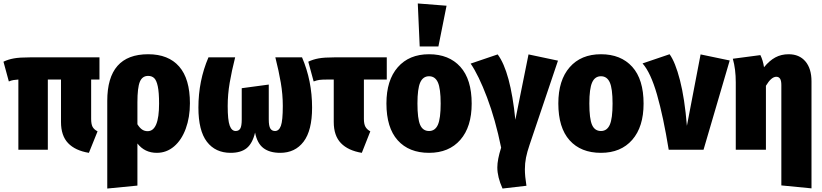

<svg xmlns="http://www.w3.org/2000/svg" viewBox="-28 -864 4742 1108"><path d="M498 -405V-178Q498 -148 506 -132.5Q514 -117 535 -106L485 18Q406 5 365 -38Q324 -81 324 -160V-405H248V0H78V-405Q61 -404 49.5 -402Q38 -400 23 -394L-8 -508Q19 -521 52 -527Q85 -533 146 -533H546V-405Z M1068 -268Q1068 -187 1044 -121.5Q1020 -56 976.5 -19Q933 18 877 18Q807 18 765 -36V207L591 224V-282Q591 -551 827 -551Q944 -551 1006 -480Q1068 -409 1068 -268ZM890 -266Q890 -331 882.5 -366Q875 -401 861.5 -413.5Q848 -426 827 -426Q793 -426 779 -392Q765 -358 765 -273V-147Q778 -126 792 -116.5Q806 -107 824 -107Q890 -107 890 -266Z M1773 -243Q1773 -111 1724 -46.5Q1675 18 1589 18Q1528 18 1492 -9.5Q1456 -37 1444 -99Q1429 -36 1395.5 -9Q1362 18 1303 18Q1215 18 1166 -46Q1117 -110 1117 -243Q1117 -398 1175 -533H1329Q1309 -454 1297.5 -386.5Q1286 -319 1286 -252Q1286 -171 1297.5 -139.5Q1309 -108 1332 -108Q1350 -108 1358.5 -122Q1367 -136 1367 -175V-355L1523 -376V-175Q1523 -137 1532 -122.5Q1541 -108 1559 -108Q1582 -108 1593 -138Q1604 -168 1604 -253Q1604 -319 1592.5 -386.5Q1581 -454 1561 -533H1715Q1773 -398 1773 -243Z M2072 -405V-178Q2072 -149 2080.5 -133Q2089 -117 2109 -106L2060 18Q1981 5 1939.5 -38Q1898 -81 1898 -160V-405H1864Q1831 -405 1816 -403Q1801 -401 1782 -394L1751 -508Q1778 -521 1810.5 -527Q1843 -533 1902 -533H2204V-405Z M2694 -266Q2694 -132 2628.5 -57Q2563 18 2448 18Q2332 18 2267 -54.5Q2202 -127 2202 -267Q2202 -401 2267.5 -476Q2333 -551 2448 -551Q2563 -551 2628.5 -478.5Q2694 -406 2694 -266ZM2381 -267Q2381 -179 2396.5 -143.5Q2412 -108 2448 -108Q2483 -108 2499 -144Q2515 -180 2515 -266Q2515 -353 2499 -388.5Q2483 -424 2448 -424Q2413 -424 2397 -388Q2381 -352 2381 -267ZM2383 -844 2549 -831 2502 -596H2394Z M2946 -173 3022 -550 3192 -514 3028 -28Q3014 13 3007.5 45.5Q3001 78 3001 113Q3001 153 3010 208L2872 224Q2842 158 2842 102Q2842 57 2864 -12Q2831 -174 2782.5 -302Q2734 -430 2688 -497L2844 -550Q2918 -451 2946 -173Z M3686 -266Q3686 -132 3620.5 -57Q3555 18 3440 18Q3324 18 3259 -54.5Q3194 -127 3194 -267Q3194 -401 3259.5 -476Q3325 -551 3440 -551Q3555 -551 3620.5 -478.5Q3686 -406 3686 -266ZM3373 -267Q3373 -179 3388.5 -143.5Q3404 -108 3440 -108Q3475 -108 3491 -144Q3507 -180 3507 -266Q3507 -353 3491 -388.5Q3475 -424 3440 -424Q3405 -424 3389 -388Q3373 -352 3373 -267Z M3936 -138 4015 -550 4183 -515 4032 0H3831Q3800 -191 3763.5 -318Q3727 -445 3680 -498L3836 -551Q3869 -506 3896 -401Q3923 -296 3936 -138Z M4655 -395V223L4481 206V-373Q4481 -399 4473.5 -410Q4466 -421 4452 -421Q4423 -421 4392 -369V0H4218V-389Q4218 -465 4201 -525L4360 -546Q4375 -516 4381 -476Q4412 -514 4446 -532.5Q4480 -551 4523 -551Q4585 -551 4620 -509.5Q4655 -468 4655 -395Z"/></svg>

Font: Fira Sans Condensed ExtraBold
Style: Regular
Weight: 800
Width: 3
Designer: Carrois Corporate & Edenspiekermann AG
Foundry: Carrois Corporate GbR & Edenspiekermann AG
Version: Version 4.203